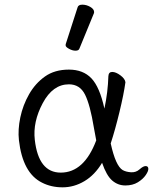

<svg xmlns="http://www.w3.org/2000/svg" viewBox="-20 -784 655 822"><path d="M312 -752Q315 -764 332.5 -764Q350 -764 366.5 -754.5Q383 -745 383 -732Q383 -729 382 -727L320 -576Q317 -567 303.5 -567Q290 -567 275.5 -575Q261 -583 261 -589.5Q261 -596 262 -597ZM454 -170Q475 -74 505 -56Q519 -48 540.5 -46.5Q562 -45 577.5 -59Q593 -73 603.5 -73Q614 -73 615 -62.5Q616 -52 604 -34.5Q592 -17 570 -3.5Q548 10 516.5 10Q485 10 460.5 -11Q436 -32 417 -87Q386 -35 341.5 -8.5Q297 18 248 18Q199 18 160 -2Q77 -43 61 -184Q56 -229 67 -281.5Q78 -334 104.5 -380.5Q131 -427 172.5 -456.5Q214 -486 275 -486Q336 -486 371.5 -448.5Q407 -411 427 -319Q442 -390 444 -458Q445 -476 460.5 -476Q476 -476 495.5 -461.5Q515 -447 517 -432Q510 -381 491.5 -304.5Q473 -228 454 -170ZM240 -45Q340 -45 392 -183Q387 -209 382 -237Q366 -335 344 -379Q322 -423 275 -423Q206 -423 163 -342.5Q120 -262 129 -185Q145 -45 240 -45Z"/></svg>

Font: LXGW WenKai
Style: Regular
Weight: 400
Designer: LXGW / Fontworks Inc.
Foundry: LXGW / Fontworks Inc.
Version: Version 1.520; June 14, 2025